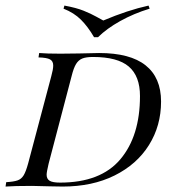

<svg xmlns="http://www.w3.org/2000/svg" viewBox="-43 -685 646 705"><path d="M187.1 0 140.3 -0.8Q95.2 -2.4 74.2 -2.4Q8.9 -2.4 -22.6 0L-20.2 -16.1Q7.3 -17.7 21.4 -22.6Q35.5 -27.4 44 -41.5Q52.4 -55.6 60.5 -85.5L145.2 -404.8Q152.4 -430.6 152.4 -444.4Q152.4 -460.5 140.7 -466.9Q129 -473.4 98.4 -474.2L100.8 -490.3Q128.2 -487.9 179 -487.9L247.6 -488.7Q302.4 -490.3 321 -490.3Q434.7 -490.3 491.5 -445.2Q548.4 -400 548.4 -312.1Q548.4 -223.4 504 -152.4Q459.7 -81.5 377.8 -40.7Q296 0 187.1 0ZM471 -332.3Q471 -405.6 429.8 -440.7Q388.7 -475.8 298.4 -475.8Q273.4 -475.8 259.3 -470.2Q245.2 -464.5 236.3 -450Q227.4 -435.5 220.2 -406.5L135.5 -83.9Q128.2 -53.2 128.2 -43.5Q128.2 -28.2 139.1 -21.4Q150 -14.5 177.4 -14.5Q326.6 -14.5 398.8 -100Q471 -185.5 471 -332.3ZM502.4 -664.5 506.5 -653.2Q448.4 -635.5 398.4 -607.7Q348.4 -579.8 316.9 -548.4H302.4Q279.8 -587.1 254.4 -612.5Q229 -637.9 190.3 -653.2L193.5 -664.5Q237.1 -656.5 264.1 -645.6Q291.1 -634.7 310.5 -623.8Q329.8 -612.9 336.3 -609.7Q425.8 -647.6 502.4 -664.5Z"/></svg>

Font: Playfair Display SC
Style: Italic
Weight: 400
Italic angle: -14°
Designer: Claus Eggers Sørensen
Foundry: Claus Eggers Sørensen
Version: Version 1.202; ttfautohint (v1.6)